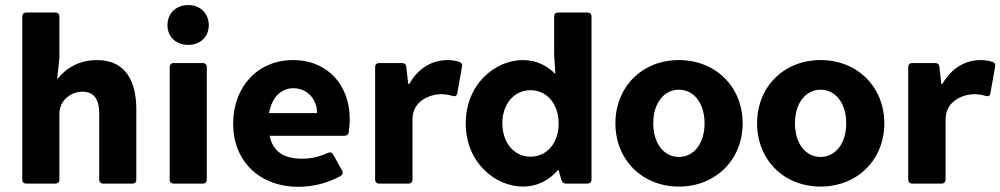

<svg xmlns="http://www.w3.org/2000/svg" viewBox="-20 -720 3923 753"><path d="M361.3 -484.4C291 -484.4 240.2 -454.1 204.1 -409.2L212.9 -493.2V-655.3C212.9 -665 207 -670.9 197.3 -670.9H83C73.2 -670.9 67.4 -665 67.4 -655.3V-15.6C67.4 -5.9 73.2 0 83 0H197.3C207 0 212.9 -5.9 212.9 -15.6V-271.5C212.9 -332 263.7 -360.4 302.7 -360.4C351.6 -360.4 369.1 -327.1 369.1 -274.4V-15.6C369.1 -5.9 375 0 384.8 0H499C508.8 0 514.6 -5.9 514.6 -15.6V-292C514.6 -393.6 477.5 -484.4 361.3 -484.4Z M718.8 -543.9C765.6 -543.9 798.8 -576.2 798.8 -621.1C798.8 -667 765.6 -700.2 718.8 -700.2C669.9 -700.2 636.7 -667 636.7 -621.1C636.7 -576.2 669.9 -543.9 718.8 -543.9ZM645.5 -457V-15.6C645.5 -5.9 651.4 0 661.1 0H775.4C785.2 0 791 -5.9 791 -15.6V-457C791 -466.8 785.2 -472.7 775.4 -472.7H661.1C651.4 -472.7 645.5 -466.8 645.5 -457Z M1351.6 -253.9C1351.6 -381.8 1268.6 -484.4 1128.9 -484.4C992.2 -484.4 894.5 -380.9 894.5 -235.4C894.5 -81.1 1004.9 12.7 1149.4 12.7C1207 12.7 1266.6 -2 1316.4 -30.3C1324.2 -35.2 1326.2 -43 1321.3 -51.8L1287.1 -113.3C1282.2 -122.1 1274.4 -125 1265.6 -120.1C1227.5 -103.5 1198.2 -97.7 1164.1 -97.7C1091.8 -97.7 1050.8 -126 1037.1 -187.5H1331.1C1339.8 -187.5 1346.7 -192.4 1347.7 -201.2C1349.6 -216.8 1351.6 -236.3 1351.6 -253.9ZM1035.2 -276.4C1045.9 -337.9 1082 -374 1130.9 -374C1182.6 -374 1223.6 -333 1223.6 -276.4Z M1736.3 -484.4C1678.7 -484.4 1623 -457 1585 -390.6H1581.1L1573.2 -458C1572.3 -467.8 1566.4 -472.7 1556.6 -472.7H1466.8C1457 -472.7 1451.2 -466.8 1451.2 -457V-15.6C1451.2 -5.9 1457 0 1466.8 0H1582C1591.8 0 1597.7 -5.9 1597.7 -15.6V-252C1597.7 -326.2 1668.9 -350.6 1710.9 -350.6C1726.6 -350.6 1741.2 -347.7 1754.9 -343.8C1764.6 -340.8 1771.5 -343.8 1773.4 -354.5L1792 -459C1793.9 -467.8 1790 -474.6 1781.2 -477.5C1768.6 -481.4 1752.9 -484.4 1736.3 -484.4Z M2153.3 -655.3V-504.9L2158.2 -429.7C2126 -461.9 2085 -484.4 2030.3 -484.4C1922.9 -484.4 1806.6 -390.6 1806.6 -236.3C1806.6 -82 1922.9 11.7 2030.3 11.7C2090.8 11.7 2135.7 -15.6 2169.9 -54.7L2182.6 -12.7C2185.5 -3.9 2191.4 0 2200.2 0H2284.2C2293.9 0 2299.8 -5.9 2299.8 -15.6V-655.3C2299.8 -665 2293.9 -670.9 2284.2 -670.9H2168.9C2159.2 -670.9 2153.3 -665 2153.3 -655.3ZM2060.5 -105.5C1996.1 -105.5 1950.2 -160.2 1950.2 -236.3C1950.2 -312.5 1996.1 -366.2 2060.5 -366.2C2125 -366.2 2170.9 -312.5 2170.9 -235.4C2170.9 -159.2 2125 -105.5 2060.5 -105.5Z M2642.6 11.7C2786.1 11.7 2892.6 -92.8 2892.6 -236.3C2892.6 -379.9 2786.1 -484.4 2642.6 -484.4C2499 -484.4 2393.6 -379.9 2393.6 -236.3C2393.6 -92.8 2499 11.7 2642.6 11.7ZM2642.6 -104.5C2584 -104.5 2542 -157.2 2542 -236.3C2542 -315.4 2584 -368.2 2642.6 -368.2C2701.2 -368.2 2743.2 -315.4 2743.2 -236.3C2743.2 -157.2 2701.2 -104.5 2642.6 -104.5Z M3198.2 11.7C3341.8 11.7 3448.2 -92.8 3448.2 -236.3C3448.2 -379.9 3341.8 -484.4 3198.2 -484.4C3054.7 -484.4 2949.2 -379.9 2949.2 -236.3C2949.2 -92.8 3054.7 11.7 3198.2 11.7ZM3198.2 -104.5C3139.6 -104.5 3097.7 -157.2 3097.7 -236.3C3097.7 -315.4 3139.6 -368.2 3198.2 -368.2C3256.8 -368.2 3298.8 -315.4 3298.8 -236.3C3298.8 -157.2 3256.8 -104.5 3198.2 -104.5Z M3827.1 -484.4C3769.5 -484.4 3713.9 -457 3675.8 -390.6H3671.9L3664.1 -458C3663.1 -467.8 3657.2 -472.7 3647.5 -472.7H3557.6C3547.9 -472.7 3542 -466.8 3542 -457V-15.6C3542 -5.9 3547.9 0 3557.6 0H3672.9C3682.6 0 3688.5 -5.9 3688.5 -15.6V-252C3688.5 -326.2 3759.8 -350.6 3801.8 -350.6C3817.4 -350.6 3832 -347.7 3845.7 -343.8C3855.5 -340.8 3862.3 -343.8 3864.3 -354.5L3882.8 -459C3884.8 -467.8 3880.9 -474.6 3872.1 -477.5C3859.4 -481.4 3843.8 -484.4 3827.1 -484.4Z"/></svg>

Font: Ed Sans Neue
Style: Bold
Weight: 700
Designer: Stephen Hutchings
Version: Version 1.004;PS 001.004;hotconv 1.0.88;makeotf.lib2.5.64775